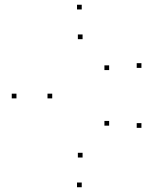

<svg xmlns="http://www.w3.org/2000/svg" viewBox="-20 -772 660 814"><path d="M330.1 -605.9V-625.9H310.1V-605.9ZM442.7 -474.9V-494.9H422.7V-474.9ZM579.6 -484.2V-504.2H559.6V-484.2ZM326.5 -731.9V-751.9H306.5V-731.9ZM49.8 -354.9V-374.9H29.8V-354.9ZM326.5 21.8V1.8H306.5V21.8ZM579.6 -230V-250H559.6V-230ZM442.7 -239.3V-259.3H422.7V-239.3ZM330.1 -104.2V-124.2H310.1V-104.2ZM201.4 -354.9V-374.9H181.4V-354.9Z"/></svg>

Font: Monaspace Neon Dots Var
Style: Regular
Weight: 400
Designer: Riley Cran and the Lettermatic Team
Version: Version 1.100 (Monaspace Neon Dots)